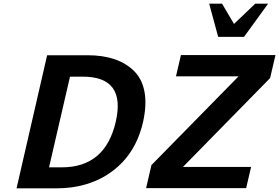

<svg xmlns="http://www.w3.org/2000/svg" viewBox="-20 -1021 1515 1042"><path d="M1435.1 -1001 1304.2 -820.8H1164.1L1115.2 -1001H1185.1L1250 -891.1L1365.2 -1001ZM1315.9 0H772.9L801.8 -125L1274.9 -606.9H935.1L961.9 -722.2H1475.1L1445.8 -597.2L973.1 -115.2H1342.8ZM756.8 -360.8V-359.9Q725.6 -225.1 643.6 -139.6Q561.5 -54.2 443.8 -20Q371.6 1 289.1 1H69.8L235.8 -721.2H455.1Q620.6 -721.2 707 -636.2Q750.5 -593.8 763.9 -524.4Q777.3 -455.1 756.8 -360.8ZM429.2 -605H359.9L246.1 -112.8H314.9Q550.8 -112.8 607.9 -358.9Q665 -605 429.2 -605Z"/></svg>

Font: Perun
Style: Bold Italic
Weight: 700
Italic angle: -12°
Foundry: Copyright (c) Stefan Peev, Context Ltd, 2016
Version: Version 001.000